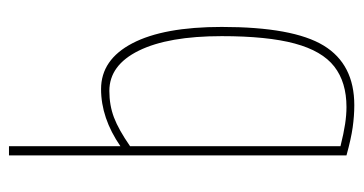

<svg xmlns="http://www.w3.org/2000/svg" viewBox="-206 -374 790 417"><g transform="rotate(90 188.5 -165.0)"><path d="M317 -523V210H297V-32Q236 10 173 10Q109 10 73.5 -58Q38 -126 38 -252Q38 -407 78.5 -473.5Q119 -540 208 -540Q231 -540 256 -536.5Q281 -533 317 -523ZM297 -510Q269 -517 249 -520Q229 -523 212 -523Q158 -523 124 -496.5Q90 -470 74 -410.5Q58 -351 58 -252Q58 -136 89.5 -72Q121 -8 177 -8Q208 -8 234.5 -18Q261 -28 297 -53Z"/></g></svg>

Font: Georama SemiCondensed Thin
Style: Regular
Weight: 100
Width: 4
Designer: Jean-Baptiste Levee
Foundry: Production Type
Version: Version 1.000